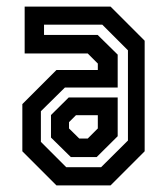

<svg xmlns="http://www.w3.org/2000/svg" viewBox="-20 -560 504 580"><path d="M150.5 0 47.5 -103V-245.5L150.5 -348.5H275.5V-368L245 -398.5H54.5V-540H314L417 -437V-103L314 0ZM180 -55H285.5L366.5 -135.5V-408L289 -485.5H113V-454.5H275L335.5 -395V-295.5H176L103.5 -224V-131.5ZM194 -85.5 134 -144.5V-212.5L187.5 -265.5H335.5V-148.5L272 -85.5ZM219.5 -141.5H245L275.5 -172V-212H209.5L188.5 -191V-172Z"/></svg>

Font: Tourney Condensed SemiBold
Style: Regular
Weight: 600
Width: 3
Designer: Tyler Finck
Foundry: Etcetera Type Co
Version: Version 1.010; ttfautohint (v1.8.3)